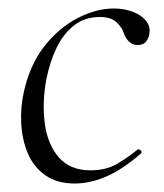

<svg xmlns="http://www.w3.org/2000/svg" viewBox="-20 -419 385 452"><path d="M156 13Q114 13 86.5 -6.5Q59 -26 45.5 -58Q32 -90 30 -128Q28 -166 36 -202Q50 -266 84 -309.5Q118 -353 162 -376Q206 -399 248 -399Q272 -399 292 -391.5Q312 -384 323 -371Q334 -358 332 -342Q331 -331 324.5 -322Q318 -313 304 -313Q293 -313 284.5 -320.5Q276 -328 271 -342Q268 -353 255 -366Q242 -379 215 -379Q179 -379 153.5 -358.5Q128 -338 112.5 -305Q97 -272 89 -232Q79 -177 85.5 -128Q92 -79 118.5 -48.5Q145 -18 193 -18Q230 -18 256 -33.5Q282 -49 304 -67Q307 -69 311 -65Q315 -61 312 -58Q270 -21 231.5 -4Q193 13 156 13Z"/></svg>

Font: Cormorant Light
Style: Italic
Weight: 300
Italic angle: -10°
Designer: Christian Thalmann (Catharsis Fonts)
Foundry: Catharsis Fonts
Version: Version 4.000